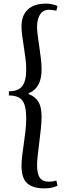

<svg xmlns="http://www.w3.org/2000/svg" viewBox="-20 -848 367 1062"><path d="M298 180 292 151C278.7 155 265 157 251 157C227.7 157 210.8 149.8 200.5 135.5C190.2 121.2 185 97.7 185 65C185 50.3 186.3 31.7 189 9C191.7 -13.7 194.5 -37.3 197.5 -62C200.5 -86.7 203.3 -111.3 206 -136C208.7 -160.7 210 -182.7 210 -202C210 -238 204.3 -265.5 193 -284.5C181.7 -303.5 163.3 -318 138 -328V-332C186 -350.7 210 -394.7 210 -464C210 -482.7 208.7 -502.8 206 -524.5C203.3 -546.2 200.5 -567.7 197.5 -589C194.5 -610.3 191.7 -630.5 189 -649.5C186.3 -668.5 185 -685 185 -699C185 -728.3 190.7 -751.5 202 -768.5C213.3 -785.5 229.7 -794 251 -794C256.3 -794 261.7 -793.7 267 -793C272.3 -792.3 280.7 -791 292 -789L298 -815C288 -819 277.8 -822.2 267.5 -824.5C257.2 -826.8 246 -828 234 -828C190.7 -828 157.3 -817.2 134 -795.5C110.7 -773.8 99 -742.3 99 -701C99 -685.7 100.3 -668.3 103 -649C105.7 -629.7 108.7 -609.3 112 -588C115.3 -566.7 118.3 -545.2 121 -523.5C123.7 -501.8 125 -481.7 125 -463C125 -421 117.7 -390.5 103 -371.5C88.3 -352.5 63.7 -343 29 -343V-320C65 -320 90 -310.5 104 -291.5C118 -272.5 125 -240 125 -194C125 -172 123.7 -149.2 121 -125.5C118.3 -101.8 115.3 -78.5 112 -55.5C108.7 -32.5 105.7 -10.3 103 11C100.3 32.3 99 52 99 70C99 114 109.2 145.7 129.5 165C149.8 184.3 182.3 194 227 194C240.3 194 252.5 192.8 263.5 190.5C274.5 188.2 286 184.7 298 180Z"/></svg>

Font: Libre Caslon Text
Style: Regular
Weight: 400
Designer: Pablo Impallari, Rodrigo Fuenzalida
Foundry: Pablo Impallari, Rodrigo Fuenzalida
Version: Version 1.000; ttfautohint (v0.93) -l 8 -r 50 -G 200 -x 14 -